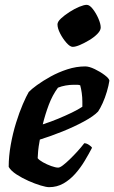

<svg xmlns="http://www.w3.org/2000/svg" viewBox="-20 -775 473 795"><path d="M183 0Q172 0 148.5 -7Q125 -14 98 -26Q71 -38 48 -53Q25 -68 16 -84Q16 -128 24.5 -175.5Q33 -223 46.5 -266.5Q60 -310 74.5 -343.5Q89 -377 99 -394Q109 -405 133 -422.5Q157 -440 189.5 -458Q222 -476 259 -488Q296 -500 333 -500Q349 -500 372 -489Q395 -478 413.5 -464Q432 -450 433 -441Q430 -421 422.5 -395.5Q415 -370 405 -348Q395 -326 386 -313Q368 -294 327.5 -272Q287 -250 238.5 -230.5Q190 -211 145 -197Q139 -164 138 -150.5Q137 -137 136 -120Q142 -112 158 -103Q174 -94 192 -87.5Q210 -81 221 -81Q228 -81 240.5 -90.5Q253 -100 269 -115.5Q285 -131 300.5 -148Q316 -165 329 -182Q338 -182 348.5 -175Q359 -168 361 -163Q348 -138 331 -109.5Q314 -81 292 -56Q270 -31 243 -15.5Q216 0 183 0ZM157 -260Q191 -271 221 -283.5Q251 -296 277 -308.5Q303 -321 321 -333Q321 -338 321 -343.5Q321 -349 321 -354Q321 -372 318.5 -390Q316 -408 312 -422Q305 -424 299 -424Q293 -424 286 -424Q269 -424 252 -421Q235 -418 220 -412Q197 -381 182 -341Q167 -301 157 -260ZM281 -581Q270 -581 255 -598Q240 -615 229 -636.5Q218 -658 218 -674Q218 -685 232.5 -698.5Q247 -712 268 -725.5Q289 -739 308.5 -747Q328 -755 339 -755Q351 -755 364.5 -737.5Q378 -720 387.5 -698Q397 -676 397 -661Q397 -649 383.5 -635Q370 -621 350 -609Q330 -597 311.5 -589Q293 -581 281 -581Z"/></svg>

Font: Texturina Medium 12pt ExtraBold
Style: Italic
Weight: 800
Italic angle: -11°
Version: Version 1.002